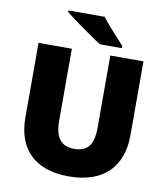

<svg xmlns="http://www.w3.org/2000/svg" viewBox="-99 -1009 955 1101"><g transform="rotate(10 378.5 -458.5)"><path d="M420 -927H210V-917C258 -879 367 -801 421 -767H548V-781C515 -818 454 -882 420 -927ZM684 -284V-714H491V-296C491 -194 458 -151 379 -151C305 -151 267 -194 267 -295V-714H73V-280C73 -95 179 10 376 10C582 10 684 -104 684 -284Z"/></g></svg>

Font: Noto Sans Lao Looped Black
Style: Regular
Weight: 900
Designer: Mark Frömberg, Ben Mitchell
Foundry: The Fontpad Ltd
Version: Version 1.002